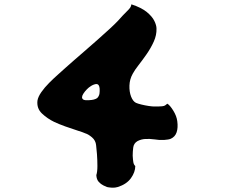

<svg xmlns="http://www.w3.org/2000/svg" viewBox="-20 -826 1040 887"><path d="M799 -266Q803 -236 796 -215Q789 -194 769 -185Q760 -181 738.5 -179.5Q717 -178 694 -182Q672 -185 652 -184Q632 -183 615 -174Q598 -164 595.5 -144.5Q593 -125 593 -107Q594 -88 596 -76.5Q598 -65 605 -59Q605 -31 585 -3Q565 25 524 38Q511 42 496.5 41Q482 40 474 38Q469 36 457.5 30.5Q446 25 436 14Q426 3 425 -17Q430 -32 430 -59Q430 -86 428 -113.5Q426 -141 424 -155Q422 -177 405 -191.5Q388 -206 374 -210Q366 -214 339 -222.5Q312 -231 281.5 -242Q251 -253 230 -263Q199 -278 174 -301.5Q149 -325 153 -361Q156 -379 171 -400.5Q186 -422 207.5 -443.5Q229 -465 250 -483.5Q271 -502 284 -514Q295 -524 318.5 -544.5Q342 -565 371.5 -590.5Q401 -616 431.5 -643Q462 -670 487 -693Q512 -716 526 -731Q550 -758 563 -770.5Q576 -783 581 -790Q586 -797 587 -806Q633 -791 658 -770.5Q683 -750 693 -729.5Q703 -709 703 -694Q704 -664 690.5 -634Q677 -604 657.5 -576Q638 -548 620 -525Q602 -502 593 -485Q579 -460 578 -431Q577 -402 585.5 -380Q594 -358 608 -351Q617 -347 633.5 -343Q650 -339 666.5 -336.5Q683 -334 693 -334Q718 -334 728.5 -335Q739 -336 743.5 -339.5Q748 -343 753 -347Q765 -340 780.5 -315Q796 -290 799 -266ZM438 -387Q440 -392 440.5 -405Q441 -418 439 -425Q435 -440 422 -437.5Q409 -435 398 -427Q391 -423 381.5 -413.5Q372 -404 365 -393Q353 -374 365 -366Q372 -362 389 -363Q406 -364 413 -366Q424 -369 429 -373Q434 -377 438 -387Z"/></svg>

Font: Potta One
Style: Regular
Weight: 400
Designer: 108,108go
Foundry: Font Zone 108
Version: Version 1.000